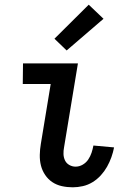

<svg xmlns="http://www.w3.org/2000/svg" viewBox="-20 -790 540 818"><path d="M290 8Q266 8 243.5 3Q221 -2 203 -14Q185 -26 172.5 -44.5Q160 -63 154.5 -84.5Q149 -106 149.5 -130Q150 -154 154 -177L196 -432H77L78 -520H312L253 -163Q250 -148 250.5 -133.5Q251 -119 257 -106.5Q263 -94 275.5 -87Q288 -80 302 -80Q318 -80 332.5 -88.5Q347 -97 356 -110.5Q365 -124 370 -139Q375 -154 378 -170L466 -162Q462 -141 454.5 -120Q447 -99 436 -79.5Q425 -60 409.5 -43Q394 -26 374.5 -14Q355 -2 333 3Q311 8 290 8ZM264 -575 212 -625 358 -770 421 -710Z"/></svg>

Font: Iosevka Term Curly Semibold
Style: Italic
Weight: 600
Italic angle: -9°
Designer: Belleve Invis
Foundry: Belleve Invis
Version: Version 32.3.0